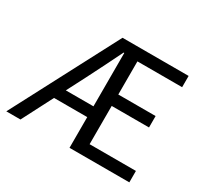

<svg xmlns="http://www.w3.org/2000/svg" viewBox="-136 -845 1095 1034"><g transform="rotate(30 411.0 -328.0)"><path d="M8 0 352 -656H763V-586H485V-380H717V-309H485V-71H773V0H401V-590H397Q371 -537 344 -483Q317 -429 290 -376L96 0ZM158 -191V-258H452V-191Z"/></g></svg>

Font: Source Sans 3 ExtraLight
Style: Regular
Weight: 400
Version: Version 3.052;hotconv 1.1.0;makeotfexe 2.6.0